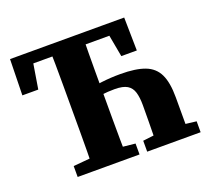

<svg xmlns="http://www.w3.org/2000/svg" viewBox="-114 -799 1027 942"><g transform="rotate(-20 399.5 -328.5)"><path d="M21 -469 25 -657H621L624 -484H543L512 -653L582 -598H64L134 -653L104 -469ZM223 0Q225 -51 225.5 -101.5Q226 -152 226 -204Q226 -256 226 -307V-350Q226 -402 226 -453Q226 -504 225.5 -555.5Q225 -607 223 -657H399Q398 -608 397.5 -557Q397 -506 397 -459.5Q397 -413 397 -371V-308Q397 -256 397 -205Q397 -154 397.5 -103Q398 -52 399 0ZM557 0Q558 -35 558.5 -68Q559 -101 559.5 -138Q560 -175 560 -222Q560 -262 552 -289Q544 -316 522 -329.5Q500 -343 456 -343Q420 -343 386 -338.5Q352 -334 319 -325V-382Q360 -391 408 -397Q456 -403 508 -403Q588 -403 635.5 -385Q683 -367 704 -323.5Q725 -280 725 -203V0ZM139 0V-57L284 -70H337L462 -57V0ZM502 0V-57L610 -70H672L781 -57V0Z"/></g></svg>

Font: Source Serif 4 18pt
Style: Bold
Weight: 700
Designer: Frank Grießhammer
Foundry: Adobe Systems Incorporated
Version: Version 4.004;hotconv 1.0.116;makeotfexe 2.5.65601